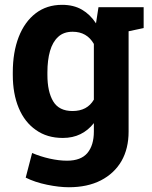

<svg xmlns="http://www.w3.org/2000/svg" viewBox="-20 -558 625 791"><path d="M571.8 -528.3V-442.4L509.8 -429.2V-15.6Q509.8 54.2 480.5 105.5Q450.7 156.7 395.5 185.1Q340.3 213.4 263.7 213.4Q223.6 213.4 173.8 203.1Q124 192.9 85.9 173.8L112.3 72.3Q146.5 86.9 184.8 95.5Q223.1 104 256.3 104Q313.5 104 340.1 72.3Q366.7 40.5 366.7 -16.1V-50.8Q343.3 -21 311.5 -5.4Q279.8 10.3 238.8 10.3Q173.8 10.3 127.9 -22.5Q81.5 -54.7 57.1 -113.3Q32.7 -171.9 32.7 -249.5V-259.8Q32.7 -342.8 57.1 -405.8Q81.5 -468.3 127 -503.2Q172.4 -538.1 235.8 -538.1Q283.2 -538.1 317.4 -518.3Q351.6 -498.5 375.5 -461.9L385.7 -528.3ZM366.7 -147.5V-377Q337.9 -427.2 279.3 -427.2Q242.2 -427.2 219.7 -406.2Q196.8 -385.3 186 -347.7Q175.3 -310.1 175.3 -259.8V-249.5Q175.3 -180.2 199.2 -140.4Q223.1 -100.6 278.8 -100.6Q339.4 -100.6 366.7 -147.5Z"/></svg>

Font: Battambang
Style: Bold
Weight: 700
Designer: Danh Hong
Version: Version 8.002; ttfautohint (v1.8.3)